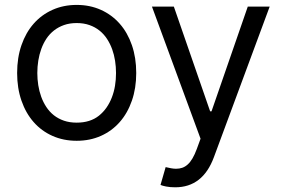

<svg xmlns="http://www.w3.org/2000/svg" viewBox="-20 -573 1174 797"><path d="M298.3 -552.6Q353.3 -552.6 398.8 -532.1Q444.2 -511.7 476.9 -474.6Q509.6 -437.5 527.5 -385.5Q545.5 -333.5 545.5 -269.9Q545.5 -207 527.5 -155.2Q509.6 -103.3 476.9 -66.2Q444.2 -29.1 398.8 -8.9Q353.3 11.4 298.3 11.4Q243.3 11.4 197.8 -8.9Q152.3 -29.1 119.7 -66.2Q87 -103.3 69.1 -155.2Q51.1 -207 51.1 -269.9Q51.1 -333.5 69.1 -385.5Q87 -437.5 119.7 -474.6Q152.3 -511.7 197.8 -532.1Q243.3 -552.6 298.3 -552.6ZM298.3 -63.9Q354.4 -63.9 390.6 -92.7Q408.7 -107.2 422.1 -126.4Q435.4 -145.6 444.2 -168.3Q453.1 -191.1 457.4 -216.8Q461.6 -242.5 461.6 -269.9Q461.6 -295.5 457.7 -320.7Q453.8 -345.9 445.5 -368.8Q437.1 -391.7 424.2 -411.6Q411.2 -431.5 393.1 -446Q375 -460.6 351.4 -468.9Q327.8 -477.3 298.3 -477.3Q269.2 -477.3 245.9 -469.1Q222.7 -460.9 204.4 -446.7Q186.1 -432.5 172.9 -412.8Q159.8 -393.1 151.5 -370.2Q143.1 -347.3 139 -321.7Q134.9 -296.2 134.9 -269.9Q134.9 -244.7 138.8 -219.5Q142.8 -194.2 151.1 -171.3Q159.4 -148.4 172.4 -128.7Q185.4 -109 203.5 -94.6Q221.6 -80.3 245.2 -72.1Q268.8 -63.9 298.3 -63.9ZM701.7 -545.5 852.3 -110.8H858L1008.5 -545.5H1099.4L867.9 79.5Q821.7 204.5 707.4 204.5Q686.1 204.5 669.4 201.2Q652.7 197.8 646.3 194.6L667.6 120.7Q679.7 123.6 690.3 125.5Q701 127.5 710.9 127.5Q724.8 127.5 736.7 123.4Q748.6 119.3 759.2 109.7Q769.9 100.1 779.1 84.3Q788.4 68.5 796.9 45.5L812.5 2.8L610.8 -545.5Z"/></svg>

Font: Inter P
Style: Regular
Weight: 400
Designer: Rasmus Andersson
Foundry: rsms
Version: Version 3.018;git-588b23468